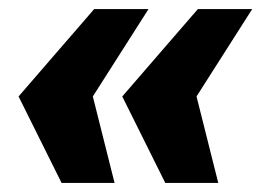

<svg xmlns="http://www.w3.org/2000/svg" viewBox="-20 -530 578 424"><path d="M345 -126 250 -317 417 -510H537L414 -317L462 -126ZM116 -126 21 -317 188 -510H308L185 -317L233 -126Z"/></svg>

Font: Sansita Swashed ExtraBold
Style: Regular
Weight: 800
Designer: Pablo Cosgaya
Foundry: Omnibus-Type
Version: Version 1.003; ttfautohint (v1.8.3)